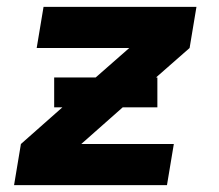

<svg xmlns="http://www.w3.org/2000/svg" viewBox="-20 -540 640 560"><path d="M21 0 41 -120 162 -227H138V-314H259L357 -400H87L107 -520H553L533 -400L435 -314H439V-227H338L217 -120H487L467 0Z"/></svg>

Font: Iosevka SS04 Heavy Extended
Style: Italic
Weight: 900
Width: 7
Italic angle: -9°
Monospace: yes
Designer: Belleve Invis
Foundry: Belleve Invis
Version: Version 19.0.0; ttfautohint (v1.8.4)